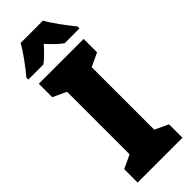

<svg xmlns="http://www.w3.org/2000/svg" viewBox="-300 -954 981 981"><g transform="rotate(-45 190.0 -463.5)"><path d="M271 -927H110C89 -889 36 -816 5 -781V-767H114C136 -783 160 -807 190 -840C219 -808 244 -784 268 -767H375V-781C337 -828 296 -882 271 -927ZM352 0V-97L279 -131V-583L352 -617V-714H28V-617L101 -583V-131L28 -97V0Z"/></g></svg>

Font: Noto Sans Arabic UI Cn Bk
Style: Regular
Weight: 900
Width: 3
Designer: Monotype Design Team, Nadine Chahine and Nizar Qandah
Foundry: Monotype Imaging Inc.
Version: Version 2.010